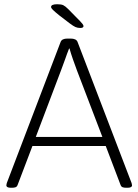

<svg xmlns="http://www.w3.org/2000/svg" viewBox="-20 -884 653 906"><path d="M31 2Q10 2 10 -10Q10 -13 12 -20L266 -686Q272 -702 298 -702H313Q340 -702 346 -686L601 -20Q603 -13 603 -10Q603 2 582 2H576Q565 2 558.5 -0.5Q552 -3 549 -11L479 -195H133L63 -11Q60 -3 53.5 -0.5Q47 2 36 2ZM268 -552 149 -238H463L343 -552Q333 -579 324 -604.5Q315 -630 308 -655H306Q296 -630 287.5 -605Q279 -580 268 -552ZM359 -752Q346 -752 336 -756.5Q326 -761 310 -773L259 -812Q238 -829 229.5 -837.5Q221 -846 221 -851Q221 -864 250 -864Q269 -864 278.5 -859.5Q288 -855 302 -841L358 -784Q364 -778 369 -771.5Q374 -765 374 -761Q374 -752 359 -752Z"/></svg>

Font: Asap ExtraLight
Style: Regular
Weight: 200
Designer: Pablo Cosgaya
Foundry: Omnibus-Type
Version: Version 3.001; ttfautohint (v1.8.4.7-5d5b)